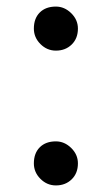

<svg xmlns="http://www.w3.org/2000/svg" viewBox="-20 -552 340 584"><path d="M150 -398Q123 -398 103 -418Q83 -438 83 -465Q83 -496 101 -514Q119 -532 150 -532Q176 -532 196.5 -512Q217 -492 217 -465Q217 -435 198 -416.5Q179 -398 150 -398ZM150 12Q123 12 103 -8Q83 -28 83 -55Q83 -86 101 -104Q119 -122 150 -122Q176 -122 196.5 -102Q217 -82 217 -55Q217 -25 198 -6.5Q179 12 150 12Z"/></svg>

Font: ABeeZee
Style: Regular
Weight: 400
Designer: Anja Meiners
Foundry: Anja Meiners
Version: Version 1.003; ttfautohint (v1.8.3)